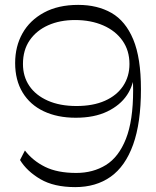

<svg xmlns="http://www.w3.org/2000/svg" viewBox="-20 -758 639 786"><path d="M288 8Q201 8 145.5 -24.5Q90 -57 62 -103L82 -142Q114 -100 164.5 -75Q215 -50 292 -50Q361 -50 413.5 -82.5Q466 -115 495.5 -189.5Q525 -264 525 -388Q525 -415 523.5 -427Q522 -439 521 -458L529 -461Q528 -411 500 -369Q472 -327 419 -301.5Q366 -276 290 -276Q215 -276 159 -302.5Q103 -329 72.5 -379.5Q42 -430 42 -500Q42 -568 72 -621.5Q102 -675 160 -706.5Q218 -738 300 -738Q379 -738 436.5 -705Q494 -672 525.5 -596.5Q557 -521 557 -393Q557 -255 525 -166Q493 -77 433 -34.5Q373 8 288 8ZM293 -324Q361 -324 409.5 -345.5Q458 -367 484 -406Q510 -445 510 -496Q510 -551 481.5 -591.5Q453 -632 402.5 -654Q352 -676 287 -676Q225 -676 177 -654.5Q129 -633 101.5 -593Q74 -553 74 -496Q74 -445 100 -406.5Q126 -368 175.5 -346Q225 -324 293 -324Z"/></svg>

Font: Savate ExtraLight
Style: Regular
Weight: 200
Designer: Max Esnée
Foundry: Plomb Type
Version: Version 2.000